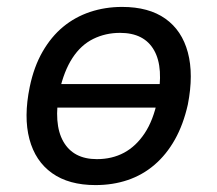

<svg xmlns="http://www.w3.org/2000/svg" viewBox="-20 -526 628 555"><path d="M256 9Q179 9 130.5 -25.5Q82 -60 65 -124Q48 -188 66 -275Q78 -333 103 -376.5Q128 -420 162.5 -448.5Q197 -477 240.5 -491.5Q284 -506 333 -506Q410 -506 458 -472Q506 -438 523 -374.5Q540 -311 523 -224Q510 -166 485.5 -122.5Q461 -79 426.5 -49.5Q392 -20 349 -5.5Q306 9 256 9ZM260 -66Q304 -66 338.5 -84.5Q373 -103 398 -140.5Q423 -178 435 -236Q454 -330 425.5 -380.5Q397 -431 327 -431Q285 -431 249.5 -413.5Q214 -396 189.5 -358.5Q165 -321 152 -263Q134 -168 163 -117Q192 -66 260 -66ZM117 -215 128 -283H471L460 -215Z"/></svg>

Font: Nunito Sans 7pt SemiCondensed Medium
Style: Italic
Weight: 500
Width: 4
Italic angle: -9°
Designer: Vernon Adams
Foundry: Vernon Adams
Version: Version 3.101;gftools[0.9.27]